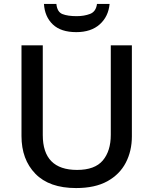

<svg xmlns="http://www.w3.org/2000/svg" viewBox="-20 -944 778 974"><path d="M649 -252Q649 -178 618 -118.5Q587 -59 524.5 -24.5Q462 10 366 10Q230 10 159.5 -62.5Q89 -135 89 -254V-714H197V-259Q197 -82 371 -82Q461 -82 501.5 -130Q542 -178 542 -260V-714H649ZM536 -924Q530 -860 486 -820.5Q442 -781 367 -781Q289 -781 248 -820Q207 -859 203 -924H266Q270 -883 297 -872.5Q324 -862 369 -862Q407 -862 437 -873.5Q467 -885 472 -924Z"/></svg>

Font: Noto Sans Myanmar Medium
Style: Regular
Weight: 500
Designer: Monotype Design Team
Foundry: Monotype Imaging Inc.
Version: Version 2.107; ttfautohint (v1.8.4.7-5d5b)